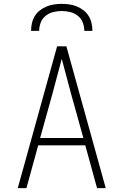

<svg xmlns="http://www.w3.org/2000/svg" viewBox="-20 -975 640 995"><path d="M72 0 276 -735H324L528 0H483L422 -222H178L117 0ZM188 -260H412L348 -490Q336 -535 324 -580Q312 -625 300 -670Q288 -625 276 -580Q264 -535 252 -490ZM141 -815Q141 -835 145.5 -855Q150 -875 160.5 -892Q171 -909 187 -921.5Q203 -934 221.5 -941.5Q240 -949 260 -952Q280 -955 300 -955Q320 -955 340 -952Q360 -949 378.5 -941.5Q397 -934 413 -921.5Q429 -909 439.5 -892Q450 -875 454.5 -855Q459 -835 459 -815H417Q417 -837 409 -858Q401 -879 383.5 -893Q366 -907 344 -912.5Q322 -918 300 -918Q278 -918 256 -912.5Q234 -907 216.5 -893Q199 -879 191 -858Q183 -837 183 -815Z"/></svg>

Font: Iosevka Extralight Extended
Style: Regular
Weight: 200
Width: 7
Monospace: yes
Designer: Belleve Invis
Foundry: Belleve Invis
Version: Version 32.5.0; ttfautohint (v1.8.4)